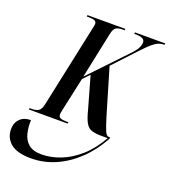

<svg xmlns="http://www.w3.org/2000/svg" viewBox="-241 -839 1111 1261"><g transform="rotate(20 315.0 -208.5)"><path d="M0 0 3 -10H20Q46 -10 64 -20.5Q82 -31 90 -70L212 -643Q218 -667 218 -675Q218 -693 204 -698.5Q190 -704 166 -704H149L151 -714H416L414 -704H398Q373 -704 356 -695Q339 -686 331 -648L263 -325L500 -574Q533 -608 544 -629.5Q555 -651 555 -669Q555 -686 542.5 -693.5Q530 -701 513 -702.5Q496 -704 481 -704L483 -714H695L692 -704Q670 -704 651.5 -696.5Q633 -689 610.5 -670Q588 -651 554 -615L401 -451L496 -130Q517 -62 528.5 -36Q540 -10 556 -10H566L564 0Q514 92 444.5 158.5Q375 225 293 261Q211 297 122 297Q19 297 -26 254Q-71 211 -64 144Q-60 109 -34 85Q-8 61 38 61Q36 111 46.5 153.5Q57 196 88 222.5Q119 249 179 249Q243 249 310.5 223Q378 197 440.5 142Q503 87 552 0H512Q467 0 441 -8Q415 -16 398.5 -43.5Q382 -71 367 -131L304 -353L260 -307L211 -81Q209 -70 206.5 -59Q204 -48 204 -40Q204 -22 218.5 -16Q233 -10 257 -10H274L271 0Z"/></g></svg>

Font: Noto Serif Display ExtraCondensed SemiBold
Style: Italic
Weight: 600
Width: 2
Italic angle: -12°
Designer: Monotype Design Team
Foundry: Monotype Imaging Inc.
Version: Version 2.009